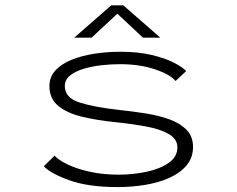

<svg xmlns="http://www.w3.org/2000/svg" viewBox="-20 -712 915 742"><path d="M435 11Q320.5 11 247.5 -15.5Q174.5 -42 149.5 -69.5L191 -110.5Q206.5 -93 242.2 -76Q278 -59 328.2 -48Q378.5 -37 437.5 -37Q494.5 -37 546.8 -48.2Q599 -59.5 632.2 -82.8Q665.5 -106 665.5 -142.5Q665.5 -174 634 -193Q602.5 -212 548 -222.5Q493.5 -233 424.5 -240Q355 -247 297.5 -260.8Q240 -274.5 205.5 -302.5Q171 -330.5 171 -379.5Q171 -415 194.5 -440.2Q218 -465.5 257.2 -481.2Q296.5 -497 345.2 -504.5Q394 -512 444.5 -512Q513 -512 565.2 -499.8Q617.5 -487.5 651.5 -470Q685.5 -452.5 699.5 -437.5L658.5 -399Q637.5 -424.5 578.5 -444.2Q519.5 -464 443.5 -464Q408.5 -464 371.2 -459.8Q334 -455.5 302 -445.8Q270 -436 250.2 -419.8Q230.5 -403.5 230.5 -379.5Q230.5 -334 287.8 -315.8Q345 -297.5 442 -287Q493.5 -281.5 544 -273.5Q594.5 -265.5 635.5 -250.5Q676.5 -235.5 701.2 -210Q726 -184.5 726 -144Q726 -103 701.5 -73.5Q677 -44 635.8 -25.2Q594.5 -6.5 542.5 2.2Q490.5 11 435 11ZM267 -566.5 410 -691.5H456.5L599.5 -566.5H532.5L433.5 -659L334 -566.5Z"/></svg>

Font: Trispace SemiExpanded ExtraLight
Style: Regular
Weight: 200
Width: 6
Designer: Tyler Finck
Foundry: Etcetera Type Company
Version: Version 1.210; ttfautohint (v1.8.3)